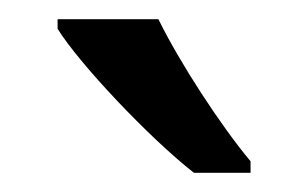

<svg xmlns="http://www.w3.org/2000/svg" viewBox="-20 -786 321 200"><path d="M145 -766H40V-756C63 -719 136 -642 182 -606H241V-618C210 -655 167 -721 145 -766Z"/></svg>

Font: Noto Sans Mahajani
Style: Regular
Weight: 400
Designer: Monotype Design Team
Foundry: Monotype Imaging Inc.
Version: Version 2.003